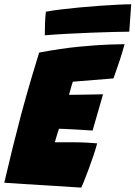

<svg xmlns="http://www.w3.org/2000/svg" viewBox="-38 -872 635 900"><path d="M342.5 7.5Q297.5 4.5 252.5 1.5Q207.5 -1.5 162.5 -4Q117.5 -6.5 72.2 -9.5Q27 -12.5 -18 -15.5Q2.5 -103.5 22.5 -184.2Q42.5 -265 61 -335Q89 -438 111.5 -513.5Q134 -589 145.5 -625.5Q248 -645 333.8 -653.2Q419.5 -661.5 476 -663.2Q532.5 -665 546 -665Q535.5 -626 522.5 -586.8Q509.5 -547.5 494 -504.5L303.5 -489Q301.5 -485 297.8 -471.8Q294 -458.5 290.5 -445.5Q287 -432.5 285.5 -427.5Q305.5 -427.5 334.5 -428Q363.5 -428.5 393.5 -429Q423.5 -429.5 445 -430L396 -260Q388 -260.5 365.2 -262Q342.5 -263.5 315.8 -265Q289 -266.5 267 -267.5Q245 -268.5 238.5 -268.5Q236 -262 232 -248.8Q228 -235.5 224.2 -223Q220.5 -210.5 219 -205H313.5Q344.5 -205 372 -203.2Q399.5 -201.5 417.5 -200Q411 -175 400 -142.5Q389 -110 377.2 -78.2Q365.5 -46.5 356 -23Q346.5 0.5 342.5 7.5ZM568 -723.5Q542 -723.5 494.8 -722.2Q447.5 -721 390 -718.8Q332.5 -716.5 275.2 -713.5Q218 -710.5 172 -706.5Q172 -735.5 173 -762.5Q174 -789.5 177 -817Q204.5 -822.5 245.8 -827.5Q287 -832.5 334.2 -837Q381.5 -841.5 428.2 -844.8Q475 -848 514 -850Q553 -852 577 -852Z"/></svg>

Font: Grandstander Black
Style: Italic
Weight: 900
Italic angle: -15°
Designer: Tyler Finck
Foundry: Etcetera Type Co
Version: Version 1.200; ttfautohint (v1.8.3)